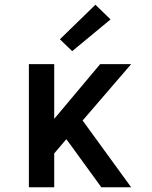

<svg xmlns="http://www.w3.org/2000/svg" viewBox="-20 -791 640 811"><path d="M102 0V-520H209V-289L403 -520H534L329 -282L534 0H408L278 -179L260 -203L209 -143V0ZM285 -575 233 -625 383 -771 447 -709Z"/></svg>

Font: Iosevka SS04 Semibold Extended
Style: Regular
Weight: 600
Width: 7
Monospace: yes
Designer: Belleve Invis
Foundry: Belleve Invis
Version: Version 19.0.0; ttfautohint (v1.8.4)